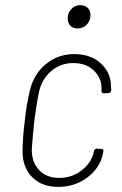

<svg xmlns="http://www.w3.org/2000/svg" viewBox="-20 -721 476 749"><path d="M68 -130Q68 -182 77 -252Q83 -312 97 -370Q112 -432 159 -471Q206 -510 270 -510Q334 -510 373.5 -473.5Q413 -437 413 -384L414 -369Q412 -358 404 -358L385 -357Q376 -357 376 -366V-375Q377 -416 346.5 -445.5Q316 -475 266 -475Q216 -475 179.5 -443.5Q143 -412 132 -362Q124 -325 114 -251Q108 -192 104 -140Q103 -89 132 -58Q161 -27 211 -27Q259 -27 296 -54.5Q333 -82 344 -121L347 -133Q345 -133 349.5 -137.5Q354 -142 358 -141L376 -140Q385 -140 383 -129L381 -119Q369 -65 320.5 -28.5Q272 8 207 8Q143 8 105.5 -30Q68 -68 68 -130ZM244 -649Q244 -671 258.5 -686Q273 -701 293 -701Q310 -701 321.5 -690.5Q333 -680 333 -663Q333 -640 318.5 -625Q304 -610 282 -610Q265 -610 254.5 -621Q244 -632 244 -649Z"/></svg>

Font: Barlow Semi Condensed ExLight
Style: Italic
Weight: 275
Width: 4
Italic angle: -7°
Designer: Jeremy Tribby
Foundry: Tribby Type
Version: Version 1.408